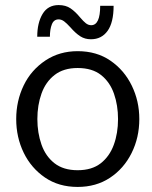

<svg xmlns="http://www.w3.org/2000/svg" viewBox="-20 -728 600 758"><path d="M286.5 10Q212 10 157.5 -27.2Q103 -64.5 73.5 -125.2Q44 -186 44 -258Q44 -329.5 73.5 -390.8Q103 -452 160.5 -490Q215.5 -526 286.5 -526Q361.5 -526 416 -488.5Q470.5 -451 500.2 -390Q530 -329 530 -258Q530 -185 499.5 -123.8Q469 -62.5 414.2 -26.2Q359.5 10 286.5 10ZM286.5 -56Q342.5 -56 377.5 -83.2Q412.5 -110.5 429.2 -156.2Q446 -202 446 -258Q446 -312 430 -358Q414 -404 379 -431.8Q344 -459.5 286.5 -459.5Q231 -459.5 195.8 -432.2Q160.5 -405 144 -359Q127.5 -313 127.5 -258Q127.5 -203.5 143.8 -157.2Q160 -111 195.2 -83.5Q230.5 -56 286.5 -56ZM339 -573Q315 -573 296.8 -584.8Q278.5 -596.5 258 -620Q243 -636.5 232.8 -644Q222.5 -651.5 211.5 -651.5Q192.5 -651.5 184.8 -632Q177 -612.5 177 -583H127Q127 -637.5 148 -672.8Q169 -708 211.5 -708Q239.5 -708 258.5 -695Q277.5 -682 296 -659.5Q309.5 -643.5 319.2 -636Q329 -628.5 340 -628.5Q375.5 -628.5 375.5 -705H428.5Q428.5 -639.5 404.8 -606.2Q381 -573 339 -573Z"/></svg>

Font: Acari Sans
Style: Regular
Weight: 400
Designer: Alfredo Marco Pradil and Stefan Peev (font) & Cristiano Sobral (main changes)
Foundry: Alfredo Marco Pradil and Stefan Peev (font) & Cristiano Sobral (main changes)
Version: Version 1.063; ttfautohint (v1.8.3)